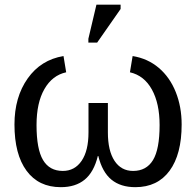

<svg xmlns="http://www.w3.org/2000/svg" viewBox="-20 -773 821 803"><path d="M431.2 -219.2Q431.2 -142.6 459 -100.3Q486.8 -58.1 536.6 -58.1Q592.3 -58.1 619.9 -103.5Q647.5 -148.9 647.5 -250Q647.5 -340.3 615.2 -398.7Q583 -457 523.4 -470.7L534.7 -538.6Q598.1 -528.3 644.3 -489Q690.4 -449.7 715.1 -387.9Q739.7 -326.2 739.7 -252.4Q739.7 -127.4 689.2 -58.8Q638.7 9.8 545.9 9.8Q484.4 9.8 446 -21.7Q407.7 -53.2 391.1 -120.6H389.2Q372.6 -53.2 334.2 -21.7Q295.9 9.8 234.4 9.8Q141.6 9.8 91.1 -58.8Q40.5 -127.4 40.5 -252.4Q40.5 -366.7 95.7 -444.8Q150.9 -522.9 245.6 -538.6L256.8 -470.7Q198.7 -458 165.8 -400.6Q132.8 -343.3 132.8 -250Q132.8 -149.4 159.9 -103.8Q187 -58.1 242.7 -58.1Q292.5 -58.1 321.3 -100.3Q350.1 -142.6 350.1 -219.2V-342.3H431.2ZM349.6 -594.7V-610.8L383.3 -753.4H484.4V-735.4L386.2 -594.7Z"/></svg>

Font: Arial
Style: Regular
Weight: 400
Designer: Steve Matteson
Foundry: Ascender Corporation
Version: Version 2.00.3